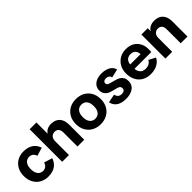

<svg xmlns="http://www.w3.org/2000/svg" viewBox="213 -1833 2967 2967"><g transform="rotate(-45 1696.5 -349.5)"><path d="M297 12Q220 12 160.5 -21.5Q101 -55 66.5 -117Q32 -179 32 -263Q32 -347 66.5 -408.5Q101 -470 160.5 -503.5Q220 -537 297 -537Q394 -537 454 -495.5Q514 -454 539 -378L403 -336Q388 -381 361.5 -398.5Q335 -416 298 -416Q266 -416 240 -399Q214 -382 199 -348Q184 -314 184 -263Q184 -212 199 -177.5Q214 -143 240 -125.5Q266 -108 298 -108Q335 -108 361.5 -126.5Q388 -145 404 -190L539 -148Q514 -72 454 -30Q394 12 297 12Z M608 0V-711H756V-467H757Q778 -500 814 -518.5Q850 -537 898 -537Q955 -537 998 -515Q1041 -493 1065.5 -446.5Q1090 -400 1090 -327V0H942V-306Q942 -359 918 -385Q894 -411 854 -411Q809 -411 782.5 -382Q756 -353 756 -300V0Z M1442 12Q1362 12 1300.5 -22Q1239 -56 1204 -117.5Q1169 -179 1169 -262Q1169 -346 1204 -407.5Q1239 -469 1300.5 -503Q1362 -537 1442 -537Q1523 -537 1584.5 -503Q1646 -469 1681 -407.5Q1716 -346 1716 -262Q1716 -179 1681 -117.5Q1646 -56 1584.5 -22Q1523 12 1442 12ZM1442 -108Q1478 -108 1505 -125.5Q1532 -143 1547.5 -177.5Q1563 -212 1563 -262Q1563 -313 1547.5 -347.5Q1532 -382 1505 -399Q1478 -416 1442 -416Q1407 -416 1379.5 -399Q1352 -382 1336.5 -347.5Q1321 -313 1321 -262Q1321 -212 1336.5 -177.5Q1352 -143 1379.5 -125.5Q1407 -108 1442 -108Z M1994 12Q1903 12 1844 -25.5Q1785 -63 1769 -139L1908 -167Q1917 -127 1940.5 -108Q1964 -89 2001 -89Q2035 -89 2053.5 -103.5Q2072 -118 2072 -144Q2072 -166 2060.5 -180.5Q2049 -195 2018 -204L1914 -231Q1858 -246 1825 -282.5Q1792 -319 1792 -376Q1792 -424 1818 -460.5Q1844 -497 1891.5 -517Q1939 -537 2003 -537Q2057 -537 2101.5 -522.5Q2146 -508 2176 -480Q2206 -452 2216 -408L2079 -376Q2069 -407 2048.5 -421Q2028 -435 1998 -435Q1967 -435 1951 -422Q1935 -409 1935 -388Q1935 -369 1946.5 -357Q1958 -345 1983 -338L2080 -312Q2123 -301 2153.5 -281.5Q2184 -262 2200.5 -231.5Q2217 -201 2217 -158Q2217 -103 2189 -65Q2161 -27 2110.5 -7.5Q2060 12 1994 12Z M2539 12Q2457 12 2396.5 -22.5Q2336 -57 2303 -120.5Q2270 -184 2270 -267Q2270 -347 2304 -407.5Q2338 -468 2397.5 -502.5Q2457 -537 2533 -537Q2609 -537 2665.5 -506Q2722 -475 2753 -418Q2784 -361 2784 -283Q2784 -269 2783 -252.5Q2782 -236 2780 -226H2340V-320H2685L2642 -305Q2642 -346 2629 -374Q2616 -402 2591 -416.5Q2566 -431 2530 -431Q2496 -431 2469.5 -416.5Q2443 -402 2428.5 -373Q2414 -344 2414 -301V-238Q2414 -178 2446.5 -140.5Q2479 -103 2543 -103Q2583 -103 2613.5 -120Q2644 -137 2662 -172L2773 -114Q2753 -73 2718.5 -45Q2684 -17 2638.5 -2.5Q2593 12 2539 12Z M3198 0V-306Q3198 -359 3174 -385Q3150 -411 3110 -411Q3065 -411 3038.5 -382Q3012 -353 3012 -300V0H2864V-525H3002V-462H3003Q3025 -498 3063.5 -517.5Q3102 -537 3154 -537Q3211 -537 3254 -515Q3297 -493 3321.5 -446.5Q3346 -400 3346 -327V0Z"/></g></svg>

Font: TikTok Sans 24pt
Style: Bold
Weight: 700
Version: Version 4.000